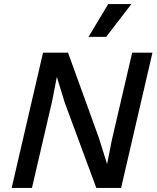

<svg xmlns="http://www.w3.org/2000/svg" viewBox="-20 -917 764 937"><path d="M37 0 190 -660H312L463 -243L502 -118H503L526 -234L625 -660H724L571 0H450L296 -416L258 -540H257L235 -426L136 0ZM508 -897H621L498 -737H412Z"/></svg>

Font: Work Sans Medium
Style: Italic
Weight: 500
Italic angle: -13°
Designer: Wei Huang
Foundry: Wei Huang
Version: Version 2.012; ttfautohint (v1.8.3)